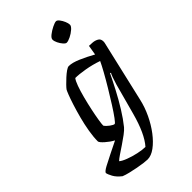

<svg xmlns="http://www.w3.org/2000/svg" viewBox="-353 -819 1103 1103"><g transform="rotate(-45 199.0 -267.0)"><path d="M151 200Q142 200 121 197.5Q100 195 74 190Q48 185 23 179Q-2 173 -19 166Q-47 144 -59.5 121Q-72 98 -74 85Q-71 75 -43.5 60Q-16 45 22 26.5Q60 8 96 -10Q70 -24 47 -44.5Q24 -65 22 -75Q22 -112 29.5 -156Q37 -200 48.5 -243.5Q60 -287 72 -324.5Q84 -362 93.5 -386Q103 -410 106 -414Q111 -421 124.5 -435Q138 -449 154.5 -464Q171 -479 186 -489.5Q201 -500 210 -500Q238 -500 280.5 -481.5Q323 -463 364 -440L374 -500Q385 -500 403 -498.5Q421 -497 436 -488.5Q451 -480 451 -460Q451 -458 451 -454.5Q451 -451 450 -448L363 -73Q352 -24 329 24.5Q306 73 276 112.5Q246 152 213.5 176Q181 200 151 200ZM161 -78Q166 -78 184.5 -103Q203 -128 228 -167.5Q253 -207 279.5 -251Q306 -295 327 -333Q348 -371 358 -393Q312 -409 265 -417Q218 -425 188 -425Q178 -413 167 -382.5Q156 -352 145.5 -312Q135 -272 126.5 -232Q118 -192 113 -161Q108 -130 108 -118Q117 -104 135 -91Q153 -78 161 -78ZM193 140Q243 84 278 -45L329 -233Q336 -257 343 -276Q350 -295 354 -301L349 -304Q329 -262 302.5 -211.5Q276 -161 246 -112.5Q216 -64 186 -27Q175 -14 153 2.5Q131 19 105.5 36Q80 53 58.5 67.5Q37 82 28 91Q40 102 70 113.5Q100 125 134.5 132.5Q169 140 193 140ZM297 -603Q289 -603 278 -615.5Q267 -628 259 -644.5Q251 -661 251 -673Q251 -685 269 -699Q287 -713 308.5 -723.5Q330 -734 340 -734Q349 -734 359 -721Q369 -708 376 -691.5Q383 -675 383 -663Q383 -652 366.5 -637.5Q350 -623 329.5 -613Q309 -603 297 -603Z"/></g></svg>

Font: Texturina 72pt 72pt Medium
Style: Italic
Weight: 500
Italic angle: -11°
Designer: Guillermo Torres Carreño
Foundry: Omnibus-Type
Version: Version 1.002; ttfautohint (v1.8.3)